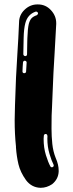

<svg xmlns="http://www.w3.org/2000/svg" viewBox="-20 -870 340 890"><path d="M169.3 0.5H166.8Q126.2 -1 100.5 -35.1Q74.3 -71.8 65.6 -108.4Q56.9 -145 54 -186.6Q54 -188.6 54 -191.1Q48 -248 48 -312.9L49.5 -381.7Q53.5 -519.8 60.4 -618.3Q65.3 -691.6 68.3 -765.3Q68.3 -800.5 94.1 -825Q119.8 -849.5 153.5 -849.5H155.9Q191.6 -849.5 216.1 -823Q240.6 -796.5 240.6 -762.9V-758.4Q237.6 -699 233.2 -625.2Q227.2 -534.2 223.8 -438.6Q222.3 -400.5 221.3 -377.7Q219.8 -355.9 219.3 -333.9Q218.8 -311.9 218.8 -274.3Q218.8 -237.6 222.5 -202.7Q226.2 -167.8 238.1 -138.1Q252 -106.9 252 -78.7V-75.2Q250.5 -39.6 221.8 -16.3Q196.5 0.5 169.3 0.5ZM97.5 -609.9Q100.5 -609.9 103 -612.1Q105.4 -614.4 105.4 -617.8Q105.4 -652 106.4 -677.7Q106.4 -685.6 106.9 -693.6Q108.4 -737.1 113.4 -758.9Q118.3 -777.2 126.5 -785.6Q134.7 -794.1 150.5 -799.5Q155.4 -802.5 156.4 -807.4Q156.4 -810.4 154.2 -813.1Q152 -815.8 148 -816.3H147.5Q146.5 -816.3 145.5 -816.3Q144.6 -816.3 144.6 -815.8Q108.4 -803.5 97.5 -762.9Q90.6 -737.6 89.6 -694.1L88.1 -618.8Q88.1 -615.3 90.8 -612.6Q93.6 -609.9 97 -609.9ZM91.6 -530.7Q96 -530.7 98.5 -532.9Q101 -535.1 101 -538.6L103.5 -580.7Q103.5 -583.7 101.2 -585.9Q99 -588.1 95 -588.6Q91.6 -588.6 89.1 -586.1Q86.6 -583.7 86.6 -580.2Q85.1 -567.8 85.1 -559.9Q85.1 -550.5 84.2 -538.6Q84.2 -535.1 86.4 -532.9Q88.6 -530.7 91.6 -530.7ZM219.8 -94.6Q221.3 -94.6 222.5 -94.8Q223.8 -95 224.8 -96Q229.2 -98 229.2 -103.5L228.2 -106.9Q219.3 -123.8 209.4 -156.7Q199.5 -189.6 199.5 -228.2L200 -237.6Q200 -241.6 198.3 -245.3Q196.5 -249 191.6 -249Q188.1 -249 185.6 -246.5Q183.2 -244.1 183.2 -240.6L182.2 -226.2Q182.2 -185.1 192.8 -151Q203.5 -116.8 213.4 -99Q215.3 -94.6 219.8 -94.6Z"/></svg>

Font: AKL FREE 002
Style: Regular
Weight: 400
Designer: AKL
Foundry: AKL
Version: Version 1.00;August 17, 2024;FontCreator 13.0.0.2675 64-bit